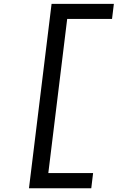

<svg xmlns="http://www.w3.org/2000/svg" viewBox="-20 -851 640 994"><path d="M130 123.5 247 -831H569.5L560 -753H289.5L332 -787L226 79L191.5 45H462L452.5 123.5Z"/></svg>

Font: Spline Sans Mono
Style: Italic
Weight: 400
Italic angle: -4°
Monospace: yes
Designer: Eben Sorkin, Mirko Velimirovic
Foundry: Sorkin Type
Version: Version 1.004